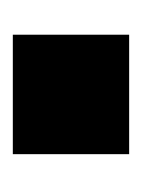

<svg xmlns="http://www.w3.org/2000/svg" viewBox="20 -246 226 307"><g transform="rotate(90 133.5 -93.0)"><path d="M227 -186H36V0H227Z"/></g></svg>

Font: Bisquit Text
Style: Bold
Weight: 800
Version: Version 1.004;Glyphs 3.2.3 (3260)